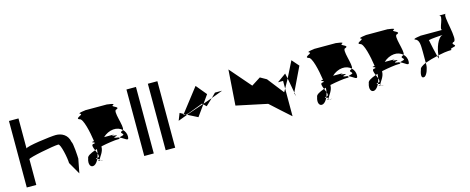

<svg xmlns="http://www.w3.org/2000/svg" viewBox="-33 -1300 4011 1637"><g transform="rotate(-15 1972.0 -481.5)"><path d="M54 -188H138V-415C138 -428 366 -472 408 -472C429 -472 456 -338 456 -296L518 -188L542 -312C542 -330 535 -452 523 -464C511 -532 457 -556 408 -556C364 -556 138 -527 138 -509V-775H54Z M624 -293C606 -242 626 -208 657 -220C672 -226 686 -243 697 -266C686 -269 679 -272 701 -276C705 -287 709 -299 712 -312C708 -322 704 -333 699 -344C656 -329 624 -312 624 -293ZM639 -633C596 -650 687 -665 657 -677C627 -689 727 -695 702 -695H902C877 -695 977 -689 946 -677C916 -665 1007 -650 965 -633C925 -633 994 -475 973 -449C953 -468 924 -478 893 -475C860 -472 827 -456 802 -432H870C931 -432 828 -429 893 -422C951 -416 845 -409 902 -400C910 -400 919 -398 927 -395C913 -387 950 -383 902 -383C883 -383 822 -375 760 -362C760 -360 759 -358 759 -356C759 -315 726 -280 717 -260C712 -262 703 -264 697 -266C699 -269 700 -272 701 -276H702C721 -276 719 -292 712 -312C714 -324 716 -337 716 -350C710 -348 705 -346 699 -344C687 -373 677 -400 702 -400C706 -401 710 -401 712 -402C712 -404 711 -407 711 -409C699 -414 675 -418 710 -422C698 -507 670 -633 639 -633ZM710 -254C712 -254 714 -255 715 -255C714 -252 715 -249 718 -247C702 -249 688 -251 710 -254ZM715 -255C725 -257 723 -258 717 -260C716 -258 715 -257 715 -255ZM718 -247C721 -245 725 -244 733 -244C756 -244 736 -245 718 -247ZM927 -395C968 -379 1000 -335 1000 -386C1000 -410 990 -433 973 -449C971 -447 968 -445 965 -445C922 -428 1001 -413 946 -401C936 -399 930 -397 927 -395Z M1091 -188H1175V-775H1091Z M1280 -188H1364V-775H1280Z M1452 -402 1477 -465 1509 -447 1504 -440H1523L1535 -433ZM1509 -447 1523 -440H1546L1682 -492L1688 -486L1535 -433L1623 -388L1691 -483L1715 -460L1775 -516L1695 -488L1745 -559L1668 -652ZM1775 -516 1813 -554H1876Z M1953 -402 2227 -344C2283 -291 2343 -240 2400 -188V-432L2384 -404L2271 -549L2216 -580L2136 -529L1975 -715ZM2355 -500 2433 -556 2443 -510 2400 -432V-500ZM2443 -510 2467 -380 2568 -590 2514 -652ZM2464 -374 2467 -380 2474 -344Z M2645 -293C2627 -242 2647 -208 2678 -220C2693 -226 2707 -243 2718 -266C2707 -269 2700 -272 2722 -276C2726 -287 2730 -299 2733 -312C2729 -322 2725 -333 2720 -344C2677 -329 2645 -312 2645 -293ZM2660 -633C2617 -650 2708 -665 2678 -677C2648 -689 2748 -695 2723 -695H2923C2898 -695 2998 -689 2967 -677C2937 -665 3028 -650 2986 -633C2946 -633 3015 -475 2994 -449C2974 -468 2945 -478 2914 -475C2881 -472 2848 -456 2823 -432H2891C2952 -432 2849 -429 2914 -422C2972 -416 2866 -409 2923 -400C2931 -400 2940 -398 2948 -395C2934 -387 2971 -383 2923 -383C2904 -383 2843 -375 2781 -362C2781 -360 2780 -358 2780 -356C2780 -315 2747 -280 2738 -260C2733 -262 2724 -264 2718 -266C2720 -269 2721 -272 2722 -276H2723C2742 -276 2740 -292 2733 -312C2735 -324 2737 -337 2737 -350C2731 -348 2726 -346 2720 -344C2708 -373 2698 -400 2723 -400C2727 -401 2731 -401 2733 -402C2733 -404 2732 -407 2732 -409C2720 -414 2696 -418 2731 -422C2719 -507 2691 -633 2660 -633ZM2731 -254C2733 -254 2735 -255 2736 -255C2735 -252 2736 -249 2739 -247C2723 -249 2709 -251 2731 -254ZM2736 -255C2746 -257 2744 -258 2738 -260C2737 -258 2736 -257 2736 -255ZM2739 -247C2742 -245 2746 -244 2754 -244C2777 -244 2757 -245 2739 -247ZM2948 -395C2989 -379 3021 -335 3021 -386C3021 -410 3011 -433 2994 -449C2992 -447 2989 -445 2986 -445C2943 -428 3022 -413 2967 -401C2957 -399 2951 -397 2948 -395Z M3101 -293C3083 -242 3103 -208 3134 -220C3149 -226 3163 -243 3174 -266C3163 -269 3156 -272 3178 -276C3182 -287 3186 -299 3189 -312C3185 -322 3181 -333 3176 -344C3133 -329 3101 -312 3101 -293ZM3116 -633C3073 -650 3164 -665 3134 -677C3104 -689 3204 -695 3179 -695H3379C3354 -695 3454 -689 3423 -677C3393 -665 3484 -650 3442 -633C3402 -633 3471 -475 3450 -449C3430 -468 3401 -478 3370 -475C3337 -472 3304 -456 3279 -432H3347C3408 -432 3305 -429 3370 -422C3428 -416 3322 -409 3379 -400C3387 -400 3396 -398 3404 -395C3390 -387 3427 -383 3379 -383C3360 -383 3299 -375 3237 -362C3237 -360 3236 -358 3236 -356C3236 -315 3203 -280 3194 -260C3189 -262 3180 -264 3174 -266C3176 -269 3177 -272 3178 -276H3179C3198 -276 3196 -292 3189 -312C3191 -324 3193 -337 3193 -350C3187 -348 3182 -346 3176 -344C3164 -373 3154 -400 3179 -400C3183 -401 3187 -401 3189 -402C3189 -404 3188 -407 3188 -409C3176 -414 3152 -418 3187 -422C3175 -507 3147 -633 3116 -633ZM3187 -254C3189 -254 3191 -255 3192 -255C3191 -252 3192 -249 3195 -247C3179 -249 3165 -251 3187 -254ZM3192 -255C3202 -257 3200 -258 3194 -260C3193 -258 3192 -257 3192 -255ZM3195 -247C3198 -245 3202 -244 3210 -244C3233 -244 3213 -245 3195 -247ZM3404 -395C3445 -379 3477 -335 3477 -386C3477 -410 3467 -433 3450 -449C3448 -447 3445 -445 3442 -445C3399 -428 3478 -413 3423 -401C3413 -399 3407 -397 3404 -395Z M3560 -289C3542 -241 3546 -210 3576 -222C3597 -235 3615 -286 3615 -318V-334C3583 -320 3560 -305 3560 -289ZM3577 -550C3553 -563 3660 -569 3623 -569H3825C3789 -569 3876 -694 3825 -694H3888C3852 -694 3939 -444 3888 -444C3852 -426 3933 -412 3869 -400C3821 -388 3894 -382 3825 -382C3813 -382 3779 -377 3736 -368C3740 -426 3770 -516 3815 -527C3787 -525 3714 -521 3691 -514C3699 -473 3714 -402 3724 -365C3687 -357 3647 -346 3615 -334V-430C3614 -490 3616 -538 3577 -550ZM3685 -509V-512C3684 -511 3684 -510 3685 -509ZM3724 -365C3731 -341 3735 -332 3735 -352C3735 -357 3736 -362 3736 -368Z"/></g></svg>

Font: bitstorm
Style: ext
Weight: 400
Version: Version 0.2